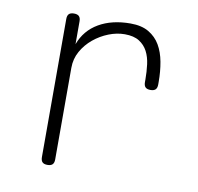

<svg xmlns="http://www.w3.org/2000/svg" viewBox="-68 -631 736 712"><g transform="rotate(10 300.0 -275.0)"><path d="M155 10Q142 10 136 4Q130 -2 130 -15V-535Q130 -548 136 -554Q142 -560 155 -560Q168 -560 174 -554Q180 -548 180 -535V-449Q200 -503 249 -531.5Q298 -560 368 -560Q410 -560 437 -544Q464 -528 479.5 -501.5Q495 -475 501.5 -439.5Q508 -404 508 -365V-355Q508 -342 502 -336Q496 -330 483 -330Q470 -330 464 -336Q458 -342 458 -355V-365Q458 -394 454.5 -421.5Q451 -449 440 -470Q429 -491 408.5 -504Q388 -517 354 -517Q324 -517 293.5 -505Q263 -493 237.5 -472Q212 -451 196 -422.5Q180 -394 180 -360V-15Q180 -2 174 4Q168 10 155 10Z"/></g></svg>

Font: Maple Mono Thin
Style: Regular
Weight: 250
Monospace: yes
Designer: subframe7536
Version: Version 7.000